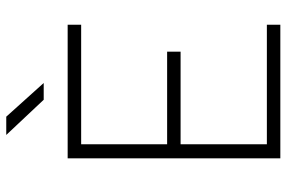

<svg xmlns="http://www.w3.org/2000/svg" viewBox="-174 -760 934 626"><g transform="rotate(-90 293.0 -447.0)"><path d="M89.8 0V-693.4H525.4V-649.4H135.7V-369.1H437.5V-325.2H135.7V-43.9H525.4V0ZM280.8 -771.5 166 -893.6H225.6L335.4 -771.5Z"/></g></svg>

Font: Cascadia Mono NF ExtraLight
Style: Regular
Weight: 200
Monospace: yes
Designer: Aaron Bell
Foundry: Saja Typeworks
Version: Version 2404.023; ttfautohint (v1.8.4)